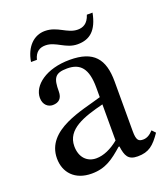

<svg xmlns="http://www.w3.org/2000/svg" viewBox="-122 -730 724 825"><g transform="rotate(-20 240.0 -317.5)"><path d="M308 -62C314 -18 324 5 368 5C419 5 443 -16 476 -64L461 -80C447 -65 433 -55 414 -55C393 -55 384 -63 384 -104V-331C384 -435 343 -485 234 -485C125 -485 58 -431 58 -375C58 -342 80 -327 100 -327C128 -327 144 -342 144 -373C144 -433 154 -454 211 -454C271 -454 301 -421 301 -334V-290C215 -263 38 -237 38 -105C38 -41 80 7 157 7C221 7 257 -21 304 -62ZM301 -92C267 -64 231 -48 198 -48C155 -48 126 -79 126 -129C126 -207 210 -234 301 -257ZM370 -642C358 -604 335 -595 312 -595C264 -595 234 -638 176 -638C126 -638 86 -600 75 -533H102C111 -569 133 -579 157 -579C205 -579 235 -536 290 -536C346 -536 381 -565 396 -642Z"/></g></svg>

Font: STIX Two Math
Style: Regular
Weight: 400
Designer: Ross Mills, John Hudson & Paul Hanslow, Tiro Typeworks Ltd; with portions MicroPress Inc., with additions and correction
Foundry: Tiro Typeworks Ltd
Version: Version 2.02 b142